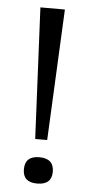

<svg xmlns="http://www.w3.org/2000/svg" viewBox="-50 -692 344 734"><g transform="rotate(5 121.5 -325.0)"><path d="M99 -158 75 -661H169L145 -158ZM121 11Q66 11 66 -39Q66 -90 121 -90Q177 -90 177 -39Q177 11 121 11Z"/></g></svg>

Font: Bricolage Grotesque 12pt Light
Style: Regular
Weight: 300
Designer: Mathieu Triay
Foundry: Atelier Triay
Version: Version 1.001; ttfautohint (v1.8.4.7-5d5b);gftools[0.9.33.de